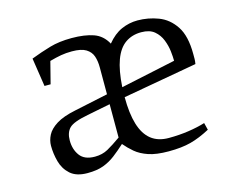

<svg xmlns="http://www.w3.org/2000/svg" viewBox="-78 -609 877 729"><g transform="rotate(-15 360.0 -244.5)"><path d="M183 11Q139 11 115.5 -10Q92 -31 83.5 -62.5Q75 -94 75 -125Q75 -146 85.5 -166.5Q96 -187 123 -204Q150 -221 199 -231L331 -259V-365Q331 -390 324.5 -409Q318 -428 299.5 -439.5Q281 -451 244 -451Q221 -451 201 -447.5Q181 -444 156 -437L134 -351H110L93 -463Q132 -478 169.5 -489Q207 -500 256 -500Q307 -500 341.5 -488Q376 -476 395 -441Q421 -473 451.5 -486.5Q482 -500 515 -500Q557 -500 596.5 -485Q636 -470 661.5 -431.5Q687 -393 687 -322Q687 -310 687 -302.5Q687 -295 685 -283L393 -231Q393 -167 406 -124Q419 -81 446 -59.5Q473 -38 515 -38Q556 -38 593 -43.5Q630 -49 659 -58L666 -30Q625 -8 589 1.5Q553 11 502 11Q453 11 422.5 0.5Q392 -10 372.5 -26.5Q353 -43 337 -62Q314 -41 292.5 -24.5Q271 -8 245.5 1.5Q220 11 183 11ZM226 -42Q255 -42 277.5 -54.5Q300 -67 331 -89V-220L240 -202Q182 -191 165.5 -174Q149 -157 149 -126Q149 -91 167 -66.5Q185 -42 226 -42ZM394 -270 610 -316Q610 -331 607.5 -353.5Q605 -376 596 -399Q587 -422 568.5 -437.5Q550 -453 517 -453Q481 -453 454.5 -434.5Q428 -416 413 -375.5Q398 -335 394 -270Z"/></g></svg>

Font: Manuale Light
Style: Regular
Weight: 300
Designer: Eduardo Tunni / Pablo Cosgaya
Foundry: Eduardo Tunni / Pablo Cosgaya
Version: Version 1.002